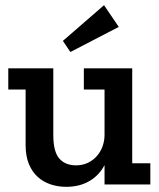

<svg xmlns="http://www.w3.org/2000/svg" viewBox="-20 -713 616 742"><path d="M252 -512 223 -555 382 -693 439 -609ZM384 0V-75Q363 -35 325 -13Q287 9 236 9Q204 9 175.5 -0.5Q147 -10 125.5 -29.5Q104 -49 91.5 -79.5Q79 -110 79 -152V-367H12V-449H186V-191Q186 -127 209 -100.5Q232 -74 274 -74Q299 -74 319 -83.5Q339 -93 353.5 -109Q368 -125 376 -146.5Q384 -168 384 -192V-367H304V-449H491V-82H561V0Z"/></svg>

Font: Zilla Slab SemiBold
Style: Regular
Weight: 600
Designer: Typotheque.com
Foundry: Typotheque type foundry
Version: Version 1.1; 2017